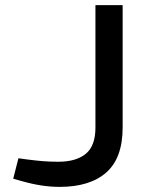

<svg xmlns="http://www.w3.org/2000/svg" viewBox="-20 -720 569 750"><path d="M213.1 10Q179.4 10 144.3 4.9Q109.1 -0.2 66.5 -12.1L31.6 -22L52 -101.8L85.6 -97.2Q118.2 -93 145.8 -90.6Q173.5 -88.2 207.9 -88.2Q277.3 -88.2 315.1 -119.2Q352.8 -150.3 352.8 -221.6V-700H459.1V-222.1Q459.1 -102.8 395.3 -46.4Q331.5 10 213.1 10Z"/></svg>

Font: REM Medium
Style: Regular
Weight: 500
Designer: Octavio Pardo
Foundry: Ashler Design
Version: Version 1.005;gftools[0.9.28]